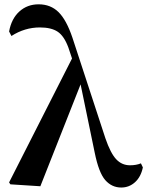

<svg xmlns="http://www.w3.org/2000/svg" viewBox="-20 -840 672 876"><path d="M623 -94.7 631.8 -76.2Q623 -33.2 596.2 -8.8Q569.3 15.6 533.2 15.6Q490.2 15.6 460.4 -18.1Q430.7 -51.8 412.1 -143.6L347.7 -455.1L164.1 9.8L27.3 1L21.5 -7.8L308.6 -573.2L292 -623Q272.5 -675.8 243.2 -695.3Q213.9 -714.8 162.1 -714.8Q92.8 -714.8 32.2 -675.8L21.5 -696.3Q32.2 -754.9 68.4 -787.6Q104.5 -820.3 156.2 -820.3Q210.9 -820.3 247.1 -784.7Q283.2 -749 310.5 -668L460.9 -209Q484.4 -140.6 510.3 -113.3Q536.1 -85.9 573.2 -85.9Q601.6 -85.9 623 -94.7Z"/></svg>

Font: Bpmf Zihi Serif Bold
Style: Bold
Weight: 700
Foundry: But Ko
Version: Version 1.320